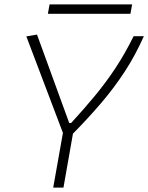

<svg xmlns="http://www.w3.org/2000/svg" viewBox="-20 -859 679 879"><path d="M223.6 0 268.1 -250.5 100.6 -692.4 149.4 -700.7 296.9 -295.9H305.7Q365.7 -361.3 415.5 -421.6Q465.3 -481.9 508.8 -547.6Q552.2 -613.3 591.8 -693.4H638.7Q599.1 -604.5 550.3 -530Q501.5 -455.6 442.9 -387Q384.3 -318.4 314 -247.1L270.5 0ZM199.2 -795.9 207 -838.9H585L577.1 -795.9Z"/></svg>

Font: Cascadia Mono NF ExtraLight
Style: Italic
Weight: 200
Italic angle: -10°
Monospace: yes
Designer: Aaron Bell
Foundry: Saja Typeworks
Version: Version 2404.023; ttfautohint (v1.8.4)